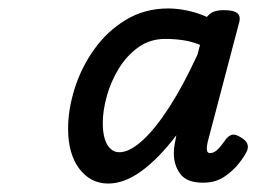

<svg xmlns="http://www.w3.org/2000/svg" viewBox="-20 -920 606 454"><path d="M236 -486Q194 -486 167.5 -521Q141 -556 141 -616Q141 -661 156.5 -710.5Q172 -760 202.5 -803Q233 -846 277.5 -873Q322 -900 378 -900Q399 -900 423 -895Q447 -890 469 -880L472 -883Q477 -889 486 -892.5Q495 -896 509 -896Q533 -896 541.5 -888.5Q550 -881 545 -865L471 -584Q469 -574 469 -568.5Q469 -563 471 -560.5Q473 -558 477 -558Q485 -558 493 -565Q501 -572 515 -592Q522 -600 529.5 -601.5Q537 -603 548 -596Q561 -589 564.5 -580.5Q568 -572 564 -563Q558 -550 544 -532.5Q530 -515 509.5 -501.5Q489 -488 460 -488Q422 -488 406.5 -508.5Q391 -529 391 -558Q391 -568 393 -579Q395 -590 397 -600Q355 -545 314.5 -515.5Q274 -486 236 -486ZM223 -629Q223 -608 227.5 -592.5Q232 -577 241 -568.5Q250 -560 262 -560Q286 -560 316.5 -587.5Q347 -615 380.5 -667Q414 -719 447 -791L453 -814Q433 -822 412.5 -825Q392 -828 371 -828Q335 -828 307.5 -808.5Q280 -789 261 -758Q242 -727 232.5 -692.5Q223 -658 223 -629Z"/></svg>

Font: Playwrite IS
Style: Regular
Weight: 400
Designer: Veronika Burian, José Scaglione
Foundry: TypeTogether
Version: Version 1.002